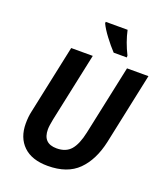

<svg xmlns="http://www.w3.org/2000/svg" viewBox="-167 -1048 1006 1170"><g transform="rotate(20 336.0 -463.0)"><path d="M68 -188Q68 -231 76 -266L171 -714H311L216 -267Q207 -222 207 -200Q207 -109 296 -109Q356 -109 388 -146Q420 -183 437 -263L533 -714H672L574 -251Q547 -128 477.5 -59Q408 10 281 10Q178 10 123 -43Q68 -96 68 -188ZM314 -926V-936H456Q472 -862 509 -788V-776H424Q393 -809 361 -851.5Q329 -894 314 -926Z"/></g></svg>

Font: Noto Sans Display
Style: Bold Italic
Weight: 700
Italic angle: -12°
Designer: Monotype Design team
Foundry: Monotype Imaging Inc.
Version: Version 1.000